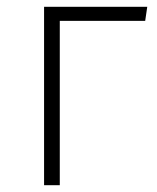

<svg xmlns="http://www.w3.org/2000/svg" viewBox="-20 -542 460 562"><path d="M155 0V-481H405L411 -522H109V0Z"/></svg>

Font: Fira Sans ExtraLight
Style: Regular
Weight: 200
Designer: bBox Type GmbH & Carrois Corporate GbR & Edenspiekermann AG
Foundry: bBox Type GmbH & Carrois Corporate GbR & Edenspiekermann AG
Version: Version 4.300;PS 004.300;hotconv 1.0.88;makeotf.lib2.5.64775